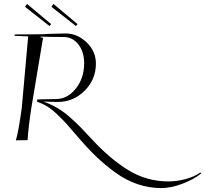

<svg xmlns="http://www.w3.org/2000/svg" viewBox="-20 -716 1048 981"><path d="M368 -583 243 -681 253 -696 376 -593ZM233 -583 108 -681 118 -696 241 -593ZM121 0 61 1Q74 -40 91 -163L124 -530L55 -533V-540L197 -541Q215 -542 229 -543Q286 -545 316 -545Q375 -545 422.5 -499.5Q470 -454 470 -391Q470 -310 412.5 -252.5Q355 -195 274 -195Q238 -196 202 -197Q239 -184 272.5 -164.5Q306 -145 339 -115.5Q372 -86 392 -65.5Q412 -45 447 -7Q544 98 637.5 154.5Q731 211 841 211Q883 211 928 199Q973 187 1004 165L1008 170Q970 201 911.5 223Q853 245 805 245Q742 245 683 225Q624 205 569.5 165.5Q515 126 469.5 82Q424 38 372 -23Q339 -62 320.5 -82.5Q302 -103 274 -130Q246 -157 220.5 -172.5Q195 -188 169 -196L171 -208L266 -210Q325 -210 367.5 -263.5Q410 -317 410 -393Q410 -451 380.5 -489Q351 -527 304 -527Q221 -527 188 -529L186 -526L200 -523L140 -164Q125 -67 121 0Z"/></svg>

Font: Kleymissky
Style: Regular
Weight: 500
Italic angle: -8°
Designer: gluk
Foundry: gluk
Version: Version 0.283